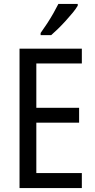

<svg xmlns="http://www.w3.org/2000/svg" viewBox="-20 -963 488 983"><path d="M399 0H80V-714H399V-638H166V-411H385V-335H166V-77H399ZM378 -934Q369 -918 352.5 -898Q336 -878 316.5 -856.5Q297 -835 277.5 -816Q258 -797 242 -783H188V-794Q206 -819 222.5 -844.5Q239 -870 253.5 -895.5Q268 -921 279 -943H378Z"/></svg>

Font: Noto Sans Khmer Condensed
Style: Regular
Weight: 400
Width: 3
Designer: Danh Hong and the Monotype Design Team
Foundry: Monotype Imaging Inc.
Version: Version 2.004